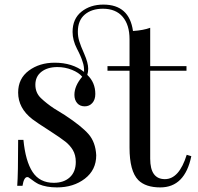

<svg xmlns="http://www.w3.org/2000/svg" viewBox="-20 -802 861 836"><path d="M678 14Q614 14 582 -18Q544 -57 544 -159V-494H448V-514H544V-631Q544 -694 514 -729Q484 -764 428 -764Q379 -764 349 -738.5Q319 -713 319 -664Q319 -642 325 -623Q331 -603 347 -567Q364 -528 364 -503Q364 -488 360 -476Q395 -443 395 -393Q395 -368 382 -353.5Q369 -339 349 -339Q328 -339 316 -353Q304 -367 304 -389Q304 -428 338 -468Q323 -486 293 -498Q263 -510 230 -510Q187 -510 160.5 -489.5Q134 -469 134 -433Q134 -398 158 -375Q182 -352 215 -330L262 -301Q335 -253 365.5 -218Q396 -183 399 -126Q399 -62 349.5 -24Q300 14 228 14Q182 14 149 0Q134 -7 108 -27Q104 -31 99 -31Q84 -31 78 7H55Q59 -44 59 -193H82Q91 -100 122 -53Q153 -6 214 -6Q258 -6 284 -30Q310 -54 310 -97Q310 -127 297 -149Q285 -169 265 -185Q245 -201 197 -232Q142 -267 121 -283Q59 -331 59 -399Q59 -460 105.5 -494.5Q152 -529 218 -529Q295 -529 346 -489Q347 -513 340 -532Q333 -556 315 -590Q296 -627 296 -663Q296 -720 334.5 -751Q373 -782 430 -782Q543 -782 559 -667Q604 -670 634 -681V-514H792V-494H634V-111Q634 -22 698 -22Q760 -22 793 -128L813 -122Q785 14 678 14Z"/></svg>

Font: Playfair Display
Style: Regular
Weight: 400
Designer: Claus Eggers S?rensen
Foundry: Claus Eggers S?rensen
Version: Version 1.003